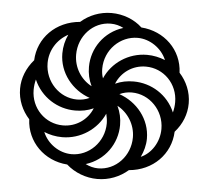

<svg xmlns="http://www.w3.org/2000/svg" viewBox="-52 -780 920 846"><g transform="rotate(5 408.0 -357.0)"><path d="M408 10C460 10 507 -9 544 -41C650 -50 726 -128 730 -227C763 -264 781 -309 781 -357C781 -407 761 -453 729 -488C725 -589 646 -665 544 -672C509 -705 459 -724 408 -724C357 -724 309 -705 273 -673C166 -664 90 -586 86 -487C53 -449 35 -404 35 -357C35 -307 55 -261 87 -226C91 -127 169 -49 271 -42C308 -9 358 10 408 10ZM348 -395C300 -420 268 -471 268 -528C268 -610 330 -677 408 -677C429 -677 448 -672 465 -663C381 -637 329 -561 329 -479C329 -450 335 -422 348 -395ZM395 -434C390 -447 388 -462 388 -476C388 -560 455 -625 532 -625C586 -625 639 -589 660 -538C635 -548 608 -554 580 -554C497 -554 425 -504 395 -434ZM289 -331C211 -331 146 -398 146 -480C146 -535 176 -585 226 -612C214 -587 207 -558 207 -528C207 -442 266 -370 344 -343C327 -335 308 -331 289 -331ZM715 -311C683 -387 609 -432 531 -432C503 -432 476 -427 450 -415C471 -467 521 -502 579 -502C658 -502 721 -438 721 -357C721 -342 719 -326 715 -311ZM237 -212C158 -212 95 -276 95 -357C95 -372 97 -388 101 -403C134 -327 207 -282 285 -282C313 -282 340 -287 366 -299C345 -247 295 -212 237 -212ZM591 -104C603 -129 611 -157 611 -186C611 -272 552 -344 473 -371C490 -379 509 -383 527 -383C606 -383 671 -316 671 -234C671 -175 636 -123 591 -104ZM408 -37C389 -37 370 -42 352 -51C436 -77 488 -153 488 -235C488 -264 482 -292 469 -319C516 -294 549 -243 549 -186C549 -104 486 -37 408 -37ZM286 -89C231 -89 179 -125 158 -176C182 -166 209 -160 238 -160C320 -160 392 -210 423 -280C426 -267 429 -252 429 -238C429 -154 362 -89 286 -89Z"/></g></svg>

Font: Noto Sans Armenian Condensed
Style: Bold
Weight: 700
Width: 3
Designer: Monotype Design Team
Foundry: Monotype Imaging Inc.
Version: Version 2.008